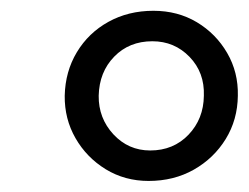

<svg xmlns="http://www.w3.org/2000/svg" viewBox="-20 -813 462 356"><path d="M255.5 -477.5Q211.5 -477.5 176 -499.2Q140.5 -521 120 -556.8Q99.5 -592.5 100 -635.5Q101 -680.5 122.5 -716.2Q144 -752 181 -772.5Q218 -793 264.5 -793Q309.5 -793 345 -771.8Q380.5 -750.5 401.2 -714.8Q422 -679 421 -635.5Q420.5 -591 398.5 -555.2Q376.5 -519.5 339.5 -498.5Q302.5 -477.5 255.5 -477.5ZM258.5 -534Q301.5 -534 329.5 -563.2Q357.5 -592.5 358 -635.5Q359.5 -678.5 331.5 -707.5Q303.5 -736.5 262.5 -736.5Q219.5 -736.5 191.8 -708Q164 -679.5 163 -635.5Q162.5 -594 190.2 -564Q218 -534 258.5 -534Z"/></svg>

Font: Merriweather 36pt Medium
Style: Italic
Weight: 500
Italic angle: -7.8°
Version: Version 2.101